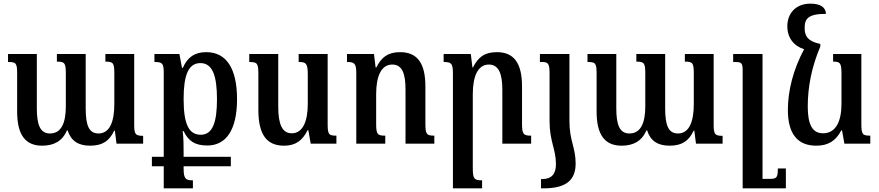

<svg xmlns="http://www.w3.org/2000/svg" viewBox="-20 -788 4823 1053"><path d="M558 -492V-450C602 -450 607 -442 607 -384V-217C607 -123 583 -56 520 -56C468 -56 450 -100 450 -194V-492H292V-450C335 -450 341 -443 341 -383V-205C341 -115 317 -56 254 -56C200 -56 182 -104 182 -194V-492H24V-448C68 -448 74 -442 74 -384V-176C74 -46 121 11 211 11C274 11 322 -13 347 -73H351C369 -15 410 11 474 11C542 11 580 -15 606 -71H610L619 0H765V-43C721 -43 716 -53 716 -107V-492Z M1038 201C1000 201 987 195 987 136V124H1246V72H987V52C987 12 987 -28 982 -69H987C1013 -14 1050 10 1117 10C1219 10 1280 -74 1280 -244C1280 -415 1220 -502 1111 -502C1046 -502 1007 -472 983 -416H978L964 -492H827V-448C872 -448 878 -440 878 -386V72H813V124H878V245H1038ZM1081 -49C1019 -49 987 -100 987 -245C987 -375 1013 -442 1079 -442C1147 -442 1170 -369 1170 -244C1170 -119 1147 -49 1081 -49Z M1538 11C1600 11 1638 -16 1667 -74H1671L1684 0H1825V-44C1783 -44 1777 -50 1777 -109V-492H1618V-448C1658 -448 1668 -441 1668 -379V-219C1668 -127 1643 -57 1580 -57C1525 -57 1506 -112 1506 -203V-492H1347V-448C1391 -448 1397 -441 1397 -381V-185C1397 -48 1444 11 1538 11Z M2362 -44C2319 -44 2313 -52 2313 -112V-314C2313 -444 2267 -502 2174 -502C2107 -502 2071 -473 2044 -418H2040L2031 -492H1883V-448C1925 -448 1934 -440 1934 -384V0H2093V-44C2050 -44 2043 -51 2043 -109V-272C2043 -370 2071 -434 2131 -434C2187 -434 2204 -383 2204 -296V0H2362Z M2893 -44C2850 -44 2843 -52 2843 -112V-314C2843 -444 2797 -502 2705 -502C2637 -502 2602 -474 2574 -418H2571L2562 -492H2413V-448C2456 -448 2464 -440 2464 -384V245H2624V201C2581 201 2573 193 2573 136V-272C2573 -370 2601 -434 2661 -434C2717 -434 2735 -380 2735 -296V0H2893Z M2994 -124C2994 -11 3029 28 3029 113C3029 166 3005 194 2954 194H2947V245H2962C3087 245 3137 198 3137 109C3137 20 3103 -16 3103 -123V-492H2941V-448H2952C2988 -448 2994 -438 2994 -383Z M3736 -492V-450C3780 -450 3785 -442 3785 -384V-217C3785 -123 3761 -56 3698 -56C3646 -56 3628 -100 3628 -194V-492H3470V-450C3513 -450 3519 -443 3519 -383V-205C3519 -115 3495 -56 3432 -56C3378 -56 3360 -104 3360 -194V-492H3202V-448C3246 -448 3252 -442 3252 -384V-176C3252 -46 3299 11 3389 11C3452 11 3500 -13 3525 -73H3529C3547 -15 3588 11 3652 11C3720 11 3758 -15 3784 -71H3788L3797 0H3943V-43C3899 -43 3894 -53 3894 -107V-492Z M4290 136H4246C4246 188 4239 193 4200 193H4162V-492H4001V-448H4012C4047 -448 4053 -442 4053 -401V245H4290Z M4594 -73H4598L4611 0H4753V-44C4711 -44 4704 -50 4704 -109V-492H4549V-450C4588 -450 4595 -443 4595 -382V-219C4595 -126 4566 -57 4494 -57C4435 -57 4410 -105 4410 -204C4410 -312 4432 -423 4479 -533V-547C4412 -561 4393 -588 4393 -634C4393 -685 4411 -712 4510 -712C4508 -747 4482 -768 4424 -768C4344 -768 4298 -714 4298 -644C4298 -581 4333 -536 4390 -518C4330 -406 4301 -290 4301 -185C4301 -49 4358 11 4457 11C4521 11 4564 -15 4594 -73Z"/></svg>

Font: Noto Serif Armenian Condensed Semi
Style: Regular
Weight: 600
Width: 3
Designer: Monotype Design Team
Foundry: Monotype Imaging Inc.
Version: Version 1.901